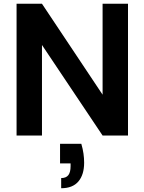

<svg xmlns="http://www.w3.org/2000/svg" viewBox="-20 -720 767 1020"><path d="M68 0V-700H203L525 -217V-700H660V0H525L203 -481V0ZM305 280V226Q331 226 343 210.5Q355 195 355 163V148H299V44H412Q420 71 423.5 96Q427 121 427 144Q427 208 396.5 244Q366 280 305 280Z"/></svg>

Font: DM Sans 20pt
Style: Bold
Weight: 700
Version: Version 4.004;gftools[0.9.30]